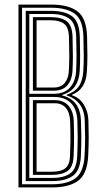

<svg xmlns="http://www.w3.org/2000/svg" viewBox="-20 -820 454 840"><path d="M60.8 0V-800H204Q280 -800 319.6 -769.9Q359.2 -739.8 361 -656.8Q362.2 -607.2 362.4 -575.5Q362.5 -543.8 360 -505.2Q355 -428.8 295.8 -406V-402.8Q327.8 -392.5 346.6 -362.5Q365.5 -332.5 366.8 -292.5Q368 -251.8 368.1 -219.4Q368.2 -187 365.8 -136.5Q361.2 -57.2 321.1 -28.6Q281 0 208.2 0ZM76.5 -13.8H208.2Q274.5 -13.8 310 -40.1Q345.5 -66.5 349.8 -136.5Q352.5 -183.8 352.4 -219.4Q352.2 -255 350.8 -291.8Q349.2 -337.5 327.8 -364.9Q306.2 -392.2 272 -402V-405.8Q306.8 -417 324 -440.9Q341.2 -464.8 344.2 -506.8Q346.8 -541.5 346.4 -575.9Q346 -610.2 345 -656.5Q343.8 -732.2 307.9 -759.2Q272 -786.2 204 -786.2H76.5ZM92.5 -27.8V-772.5H204Q264 -772.5 295.9 -748.4Q327.8 -724.2 329.2 -656.5Q330.2 -611.5 330.5 -577.1Q330.8 -542.8 328.5 -506.5Q326 -468 307.4 -441.6Q288.8 -415.2 251.8 -404.8V-402.5Q331.5 -382.8 334.2 -291.5Q335.5 -258.5 335.8 -223.2Q336 -188 333.8 -136.5Q330.5 -73 298.2 -50.4Q266 -27.8 208.2 -27.8ZM108.2 -409.5H214.2Q261.2 -409.5 285.5 -436.1Q309.8 -462.8 312.8 -507Q314.8 -540.8 314.8 -575.2Q314.8 -609.8 313.5 -656.5Q312 -718 283.1 -738.4Q254.2 -758.8 204 -758.8H108.2ZM124 -423.2V-745H204Q248.5 -745 272.4 -726.6Q296.2 -708.2 297.5 -656.2Q299 -603.2 298.9 -571.9Q298.8 -540.5 297 -507Q294.8 -470.8 274.8 -447Q254.8 -423.2 214.2 -423.2ZM140 -437H214.2Q247 -437 263.1 -457Q279.2 -477 281 -507.2Q283.2 -543.5 283.1 -577Q283 -610.5 281.8 -656.2Q280.5 -701.2 260.1 -716.2Q239.8 -731.2 204 -731.2H140ZM108.2 -41.5H208.2Q259.8 -41.5 287.5 -61.6Q315.2 -81.8 317.8 -136.8Q320 -190.2 319.9 -222.1Q319.8 -254 318.5 -290.8Q316.8 -342.5 290.1 -369.1Q263.5 -395.8 218.2 -395.8H108.2ZM124 -55V-381.8H219.8Q258.5 -381.8 279.9 -357.2Q301.2 -332.8 302.8 -289.8Q303.8 -255 304 -222.6Q304.2 -190.2 302 -136.5Q299.8 -88.8 275.6 -71.9Q251.5 -55 208 -55ZM140 -68.8H208Q247.2 -68.8 266 -84.1Q284.8 -99.5 286.2 -135Q287.8 -176 288.1 -201Q288.5 -226 288 -245.5Q287.5 -265 286.8 -289.2Q285.5 -327.2 268.1 -347.8Q250.8 -368.2 220.2 -368.2H140Z"/></svg>

Font: Big Shoulders Inline Text
Style: Regular
Weight: 400
Designer: Patric King
Foundry: XO Type Co
Version: Version 1.000